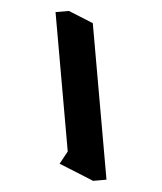

<svg xmlns="http://www.w3.org/2000/svg" viewBox="-56 -844 761 903"><g transform="rotate(-5 325.0 -393.0)"><path d="M410 10H347L197 -84L240 -138V-796H303L410 -729Z"/></g></svg>

Font: Inknut Antiqua
Style: Bold
Weight: 700
Designer: Claus Eggers Sørensen
Foundry: Claus Eggers Sørensen
Version: Version 1.003; ttfautohint (v1.8.2) -l 8 -r 50 -G 200 -x 14 